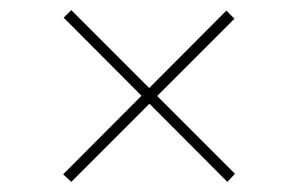

<svg xmlns="http://www.w3.org/2000/svg" viewBox="-20 -419 590 380"><path d="M430 -59 106 -384 121 -399 445 -75ZM121 -59 105 -74 428 -398 444 -382Z"/></svg>

Font: Ysabeau Infant Thin
Style: Italic
Weight: 250
Italic angle: -12°
Designer: Christian Thalmann (Catharsis Fonts)
Version: Version 2.001;gftools[0.9.30]; featfreeze: ss01,ss02,lnum